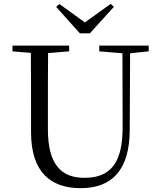

<svg xmlns="http://www.w3.org/2000/svg" viewBox="-20 -966 837 1002"><path d="M290 -945 273 -930 397 -792H449L574 -930L558 -946L423 -849ZM498 -698 619 -688 620 -306C621 -114 556 -38 420 -38C302 -38 230 -105 230 -291V-391C230 -493 230 -591 231 -689L341 -698V-728H45V-698L141 -690C142 -591 142 -491 142 -391V-276C142 -66 246 16 401 16C567 16 656 -82 657 -286L659 -688L756 -698V-728H498Z"/></svg>

Font: Noto Serif CJK KR
Style: Regular
Weight: 400
Designer: Ryoko NISHIZUKA 西塚涼子 (kana & ideographs); Frank Grießhammer (Latin, Greek & Cyrillic); Wenlong ZHANG 张文龙 (bopomofo); San
Foundry: Adobe
Version: Version 2.001;hotconv 1.1.0;makeotfexe 2.6.0